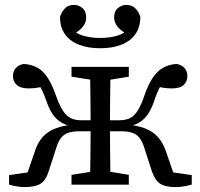

<svg xmlns="http://www.w3.org/2000/svg" viewBox="-20 -754 818 784"><path d="M17 0V-39L140 -57L79 -10L122 -135Q134 -173 155.5 -196Q177 -219 210 -231Q243 -243 291 -246L279 -236Q250 -242 229.5 -254.5Q209 -267 194.5 -288.5Q180 -310 169 -343Q155 -382 142 -403.5Q129 -425 116 -441L177 -405Q154 -400 137 -396.5Q120 -393 96 -393Q64 -393 48.5 -407Q33 -421 33 -443Q33 -462 43.5 -475Q54 -488 76 -493Q109 -491 133 -477.5Q157 -464 175 -436Q193 -408 208 -365Q222 -326 236 -303.5Q250 -281 268 -272Q286 -263 311 -263H385V-218H305Q279 -218 261 -212.5Q243 -207 231 -193Q219 -179 211 -154L179 -55Q167 -17 145 -3.5Q123 10 80 10Q66 10 48.5 7Q31 4 17 0ZM763 0Q748 4 730.5 7Q713 10 698 10Q656 10 634.5 -3.5Q613 -17 600 -55L568 -154Q560 -179 548 -193Q536 -207 518 -212.5Q500 -218 474 -218H393V-263H468Q494 -263 511.5 -272Q529 -281 543 -303.5Q557 -326 570 -365Q585 -408 603.5 -436Q622 -464 646 -477.5Q670 -491 702 -493Q724 -488 734.5 -475Q745 -462 745 -443Q745 -421 730 -407Q715 -393 682 -393Q659 -393 641.5 -396.5Q624 -400 601 -405L662 -441Q649 -425 636 -403.5Q623 -382 610 -343Q599 -310 584.5 -288.5Q570 -267 549.5 -254.5Q529 -242 499 -236L488 -246Q536 -243 569 -231Q602 -219 623.5 -196Q645 -173 658 -135L701 -10L639 -57L763 -39ZM347 0Q348 -26 348.5 -63.5Q349 -101 349.5 -143Q350 -185 350 -222V-257Q350 -295 349.5 -337Q349 -379 348.5 -417.5Q348 -456 347 -481H431Q431 -456 430.5 -417.5Q430 -379 429.5 -337Q429 -295 429 -257V-222Q429 -185 429.5 -143Q430 -101 430.5 -63.5Q431 -26 431 0ZM272 0V-40L379 -57H404L506 -40V0ZM272 -441V-481H506V-441L404 -424H379ZM389 -557Q338 -557 301 -572Q264 -587 244.5 -615.5Q225 -644 225 -685Q230 -703 244 -718.5Q258 -734 282 -734Q301 -734 316.5 -721Q332 -708 332 -682Q332 -662 317.5 -644Q303 -626 280 -616L262 -643Q287 -618 318.5 -608.5Q350 -599 389 -599Q428 -599 459.5 -608.5Q491 -618 516 -643L498 -616Q476 -626 461 -644Q446 -662 446 -682Q446 -708 461.5 -721Q477 -734 496 -734Q520 -734 534 -718.5Q548 -703 553 -685Q553 -644 533.5 -615.5Q514 -587 477 -572Q440 -557 389 -557Z"/></svg>

Font: Source Serif 4 18pt
Style: Regular
Weight: 400
Designer: Frank Grießhammer
Foundry: Adobe Systems Incorporated
Version: Version 4.004;hotconv 1.0.116;makeotfexe 2.5.65601